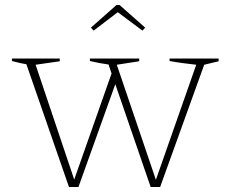

<svg xmlns="http://www.w3.org/2000/svg" viewBox="-20 -751 927 771"><path d="M257 0 86 -493Q74 -495 60 -498Q46 -501 28 -506V-516H220V-505L123 -491L278 -30L428 -456L416 -492Q378 -497 341 -506V-516H539V-505L449 -491L606 -29L768 -491Q741 -494 714.5 -497.5Q688 -501 661 -506V-516H858V-505L800 -491L623 0H585L443 -413L295 0ZM460 -731 563 -640 552 -628 453 -702 356 -628 345 -640 448 -731Z"/></svg>

Font: Piazzolla SC Thin
Style: Regular
Weight: 100
Designer: Juan Pablo del Peral
Foundry: Huerta Tipografica
Version: Version 1.330